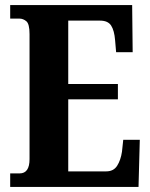

<svg xmlns="http://www.w3.org/2000/svg" viewBox="-20 -734 591 754"><path d="M20 0V-53H57Q96 -53 96 -109V-600Q96 -640 83.5 -650.5Q71 -661 56 -661H20V-714H499L501 -529H436L432 -576Q429 -614 416.5 -633.5Q404 -653 373 -653H248V-404H443V-344H248V-61H397Q426 -61 440 -83Q454 -105 459 -138L464 -185H529L524 0Z"/></svg>

Font: Noto Serif Khmer ExtraCondensed ExtraBold
Style: Regular
Weight: 800
Width: 2
Designer: Danh Hong and the Monotype Design Team
Foundry: Monotype Imaging Inc.
Version: Version 2.004; ttfautohint (v1.8.4.7-5d5b)